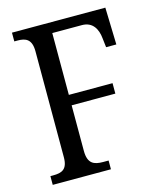

<svg xmlns="http://www.w3.org/2000/svg" viewBox="-108 -792 725 870"><g transform="rotate(-15 254.5 -357.0)"><path d="M31 0H304V-41H278C236 -41 207 -52 207 -112V-326H412V-375H207V-665H346C397 -665 417 -626 421 -583L426 -540H474L469 -714H31V-673H47C84 -673 112 -662 112 -605V-108C112 -51 85 -41 44 -41H31Z"/></g></svg>

Font: Noto Serif Tamil Condensed
Style: Italic
Weight: 400
Width: 3
Italic angle: -12°
Designer: Indian Type Foundry, Tom Grace, and the Monotype Design Team
Foundry: Monotype Imaging Inc.
Version: Version 2.003